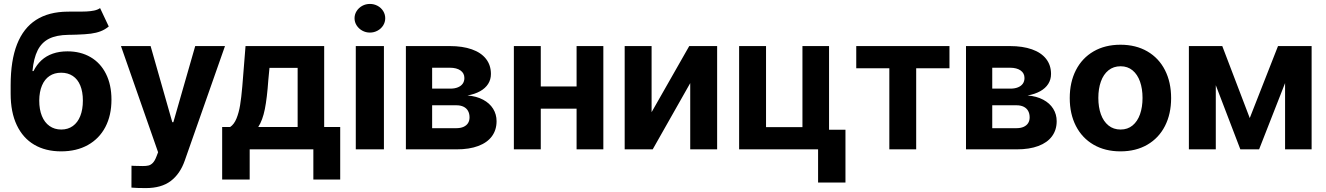

<svg xmlns="http://www.w3.org/2000/svg" viewBox="-20 -767 6809 986"><path d="M374.3 -589.1Q364.3 -588.7 353.5 -588.5Q342.8 -588.2 331.4 -588.1Q269.5 -587.2 231.7 -568.1Q193.8 -549 173.4 -508.6Q153 -468.3 146.7 -402H152Q168.3 -434.8 192.9 -457.4Q217.6 -479.9 251.1 -491.6Q284.5 -503.3 326.5 -503.3Q394 -503.3 445 -473.6Q496.1 -443.9 524.2 -387.8Q552.4 -331.7 552.4 -255.2Q552.4 -174.5 521.1 -114.7Q489.7 -54.9 431.4 -22.3Q373 10.3 294 10.3Q213.8 10.3 155.7 -23.9Q97.6 -58.1 66.2 -124.4Q34.7 -190.7 34.7 -285.7V-329.6Q34.7 -456.4 67.6 -539.9Q100.6 -623.4 165.3 -664.8Q230 -706.3 326.6 -707.2Q343 -707.5 366.6 -707.5Q403.6 -707.1 424.6 -708.1Q445.7 -709.2 463.6 -712.9Q481.5 -716.6 494 -725.4L538.5 -631Q519.2 -615 496.9 -606.5Q474.5 -597.9 446.7 -594.2Q418.9 -590.6 374.3 -589.1ZM405.6 -250.5Q405.6 -295.7 392.3 -327.9Q379.1 -360.1 353.9 -376.8Q328.7 -393.6 294.2 -393.6Q259.3 -393.6 234.3 -376.8Q209.2 -360.1 195.6 -327.9Q181.9 -295.7 181.5 -250.5Q181.5 -204.9 195.1 -171.5Q208.6 -138.1 234.2 -120Q259.8 -101.8 294.8 -101.8Q328.8 -101.8 354 -119.8Q379.1 -137.8 392.3 -171.2Q405.6 -204.7 405.6 -250.5Z M655 196.4 655.3 83.9Q661.4 84.3 667.4 84.7Q673.3 85 679.6 85Q693.3 85.6 713.7 85.7Q731.2 85.7 742.8 82.9Q754.4 80.1 764.7 69.6Q775 59 783.3 37.2L791.9 14.8L601.2 -530.4H753.4L864.8 -139.6H870.3L982.5 -530.4H1135.4L928.6 58.3Q904.8 126.2 856.9 162.5Q808.9 198.9 728.6 198.9Q681.2 198.9 655 196.4Z M1120.9 -114.9H1162Q1182 -128.2 1194.4 -158.3Q1206.7 -188.4 1213 -226.8Q1219.3 -265.2 1224.3 -323.1Q1225.6 -341.8 1226.9 -355.4L1240.9 -530.4H1644.8V-114.9H1727.1V155.1H1589.2V0H1262.2V155.1H1120.9ZM1508.5 -114.9V-418.6H1363.9L1357.9 -355.4Q1351.4 -263.4 1340.1 -206.7Q1328.8 -149.9 1306.3 -114.9Z M1807.1 -530.4H1951.6V0H1807.1ZM1800.7 -673.3Q1800.7 -693.1 1811.5 -710.2Q1822.4 -727.2 1840.3 -737Q1858.3 -746.8 1879.7 -746.8Q1900.9 -746.8 1919.1 -737Q1937.3 -727.2 1947.8 -710.2Q1958.3 -693.1 1958.3 -673.3Q1958.3 -653.4 1947.8 -636.5Q1937.3 -619.6 1919.1 -609.7Q1900.9 -599.7 1879.7 -599.7Q1858.3 -599.7 1840.3 -609.7Q1822.4 -619.6 1811.5 -636.5Q1800.7 -653.4 1800.7 -673.3Z M2064.4 -530.4H2290.1Q2355.4 -530.4 2402.9 -513.7Q2450.5 -497 2475.8 -464.7Q2501.1 -432.4 2501.1 -387.2Q2501.1 -358.6 2486.8 -336.1Q2472.4 -313.5 2445.4 -298.5Q2418.3 -283.4 2380.6 -276.7Q2426.9 -273 2460.7 -255.1Q2494.5 -237.2 2512.3 -208.5Q2530.1 -179.9 2530.1 -144.6Q2530.1 -99.8 2506.2 -67.2Q2482.2 -34.6 2436.1 -17.3Q2390.1 0 2324.8 0H2064.4ZM2391.3 -164.3Q2391.3 -183.4 2383.5 -197.5Q2375.7 -211.5 2360.5 -218.9Q2345.3 -226.3 2324.8 -226.3H2199.2V-108.8H2324.8Q2345.3 -108.8 2360.5 -115.6Q2375.7 -122.5 2383.5 -134.8Q2391.3 -147.2 2391.3 -164.3ZM2364.8 -366.5Q2364.8 -391 2344.9 -405.1Q2325 -419.2 2290.1 -419.2H2199.2V-311.9H2293.3Q2315.2 -311.9 2331.5 -318.6Q2347.7 -325.2 2356.3 -337.4Q2364.8 -349.6 2364.8 -366.5Z M2987.5 -209H2709.8V-323.1H2987.5ZM2757.1 0H2618.9V-530.4H2757.1ZM3078.4 0H2941V-530.4H3078.4Z M3519.5 -530.4H3662.8V0H3524.6V-340.2L3331.9 0H3188V-530.4H3326.2V-190.9Z M4237.5 0H3775.7V-530.4H3913.9V-114.1H4100.9V-530.4H4237.5ZM4321.8 170.5H4181.2V-100.8H4321.8Z M4377.2 -530.4H4855.9V-416.3H4685V0H4547.1V-416.3H4377.2Z M4940.8 -530.4H5166.5Q5231.7 -530.4 5279.3 -513.7Q5326.8 -497 5352.2 -464.7Q5377.5 -432.4 5377.5 -387.2Q5377.5 -358.6 5363.2 -336.1Q5348.8 -313.5 5321.8 -298.5Q5294.7 -283.4 5257 -276.7Q5303.2 -273 5337.1 -255.1Q5370.9 -237.2 5388.7 -208.5Q5406.5 -179.9 5406.5 -144.6Q5406.5 -99.8 5382.5 -67.2Q5358.5 -34.6 5312.5 -17.3Q5266.5 0 5201.2 0H4940.8ZM5267.7 -164.3Q5267.7 -183.4 5259.9 -197.5Q5252.1 -211.5 5236.9 -218.9Q5221.7 -226.3 5201.2 -226.3H5075.6V-108.8H5201.2Q5221.7 -108.8 5236.9 -115.6Q5252.1 -122.5 5259.9 -134.8Q5267.7 -147.2 5267.7 -164.3ZM5241.2 -366.5Q5241.2 -391 5221.3 -405.1Q5201.4 -419.2 5166.5 -419.2H5075.6V-311.9H5169.6Q5191.6 -311.9 5207.9 -318.6Q5224.1 -325.2 5232.7 -337.4Q5241.2 -349.6 5241.2 -366.5Z M5473.6 -263.2Q5473.6 -344.9 5505.3 -406.9Q5537.1 -468.9 5596 -503.1Q5655 -537.3 5734.1 -537.3Q5813.2 -537.3 5872.1 -503.1Q5931 -468.9 5962.6 -406.9Q5994.2 -344.9 5994.2 -263.2Q5994.2 -181.9 5962.6 -120Q5931 -58.1 5872.1 -23.9Q5813.2 10.3 5734.1 10.3Q5655 10.3 5596 -23.9Q5537.1 -58.1 5505.3 -120Q5473.6 -181.9 5473.6 -263.2ZM5847.4 -264Q5847.4 -311.1 5834.5 -347.9Q5821.5 -384.7 5796.2 -405.7Q5770.8 -426.7 5734.8 -426.7Q5698.1 -426.7 5672.4 -405.9Q5646.6 -385.1 5633.5 -348.2Q5620.4 -311.3 5620.4 -264Q5620.4 -216.9 5633.5 -180.2Q5646.6 -143.6 5672.4 -122.7Q5698.1 -101.8 5734.8 -101.8Q5770.8 -101.8 5796.2 -122.7Q5821.5 -143.6 5834.5 -180.3Q5847.4 -217.1 5847.4 -264Z M6543.1 -530.4H6653.9L6446 0H6349.7L6146.7 -530.4H6256.9L6398 -160.7ZM6223.6 0H6085.4V-530.4H6223.6ZM6579.4 -530.4H6715.7V0H6579.4Z"/></svg>

Font: Pretendard Variable
Style: Regular
Weight: 400
Designer: Base glyphs from Inter by Rasmus Andersson; Hangul glyphs from Noto Sans CJK(Source Han Sans) by Jang Soo-young and Kang
Foundry: Kil Hyung-jin
Version: Version 1.100;FEAKit 1.0